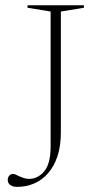

<svg xmlns="http://www.w3.org/2000/svg" viewBox="-20 -705 364 732"><path d="M212 -200Q212 -148 199 -109.2Q186 -70.5 163.2 -44.5Q140.5 -18.5 110.2 -5.5Q80 7.5 45 7.5Q34 7.5 26 4.2Q18 1 13.8 -5Q9.5 -11 9.5 -19Q9.5 -29 15.5 -35.5Q21.5 -42 30.5 -42Q34.5 -42 40.5 -39Q46.5 -36 54.2 -32.5Q62 -29 71.2 -26Q80.5 -23 91 -23Q124 -23 148.5 -51.8Q173 -80.5 173 -147V-661L85 -675.5V-685H300V-675.5L212 -661Z"/></svg>

Font: Newsreader 36pt ExtraLight
Style: Regular
Weight: 250
Designer: Hugues Gentile
Foundry: Production Type
Version: Version 1.003